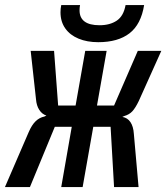

<svg xmlns="http://www.w3.org/2000/svg" viewBox="-39 -756 672 776"><path d="M140.5 -285 148.5 -289Q131 -294.5 119.8 -311.8Q108.5 -329 106.5 -355L85 -550.5H179.5L196 -329.5H266.5L305.5 -550.5H392L353 -329.5H422L518 -550.5H613L522 -348Q508 -319 495.5 -305.8Q483 -292.5 463 -287L455.5 -283.5Q476.5 -280 488.2 -262.5Q500 -245 502 -215L521 0H422L408 -243.5H338L295 0H208.5L251 -243.5H182.5L82 0H-19L77 -222Q89.5 -251 105 -266Q120.5 -281 140.5 -285ZM205.5 -706.5Q205.5 -720.5 208.5 -735.5H284.5Q282.5 -725.5 282.5 -714.5Q282.5 -654 363.5 -654Q405 -654 432.8 -672.5Q460.5 -691 468.5 -735.5H543.5Q531 -657.5 484.5 -621.5Q438 -585.5 358 -585.5Q313 -585.5 278.5 -599.8Q244 -614 224.8 -641.2Q205.5 -668.5 205.5 -706.5Z"/></svg>

Font: JuliaMono MediumItalic
Style: Regular
Weight: 500
Italic angle: -9°
Monospace: yes
Designer: cormullion
Foundry: corm
Version: Version 0.049; ttfautohint (v1.8.4)